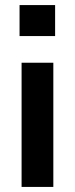

<svg xmlns="http://www.w3.org/2000/svg" viewBox="-20 -736 295 756"><path d="M57 -594V-716H197V-594ZM65 0V-489H190V0Z"/></svg>

Font: NunitoSans3
Style: Bold
Weight: 700
Designer: Vernon Adams
Foundry: Vernon Adams
Version: Version 3.101;gftools[0.9.27]